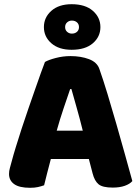

<svg xmlns="http://www.w3.org/2000/svg" viewBox="-20 -883 667 914"><path d="M403 -126H222Q212 -90 204.5 -59Q197 -28 190 -1Q176 4 160.5 7.5Q145 11 123 11Q72 11 47.5 -6.5Q23 -24 23 -55Q23 -69 27 -83Q31 -97 36 -116Q43 -143 55.5 -183.5Q68 -224 83 -270.5Q98 -317 115 -365.5Q132 -414 147 -457.5Q162 -501 174.5 -535.5Q187 -570 194 -588Q211 -598 245.5 -607Q280 -616 315 -616Q365 -616 403.5 -601.5Q442 -587 453 -555Q471 -504 492 -435Q513 -366 534 -292.5Q555 -219 575 -147.5Q595 -76 610 -21Q598 -7 574 1.5Q550 10 517 10Q468 10 449 -6Q430 -22 421 -57ZM314 -459Q300 -418 283 -368Q266 -318 250 -261H374Q360 -318 345.5 -368.5Q331 -419 320 -459ZM189 -754Q189 -800 224.5 -831.5Q260 -863 321 -863Q386 -863 422 -831.5Q458 -800 458 -754Q458 -708 422 -677Q386 -646 321 -646Q260 -646 224.5 -677Q189 -708 189 -754ZM290 -754Q290 -740 299.5 -731.5Q309 -723 322 -723Q337 -723 346.5 -731.5Q356 -740 356 -754Q356 -768 346.5 -776.5Q337 -785 322 -785Q309 -785 299.5 -776.5Q290 -768 290 -754Z"/></svg>

Font: Baloo Bhaina 2 ExtraBold
Style: Regular
Weight: 800
Designer: Yesha Goshar, Manish Minz, Shuchita Grover and Ek Type
Foundry: Ek Type
Version: Version 1.640;hotconv 1.0.111;makeotfexe 2.5.65597; ttfautoh